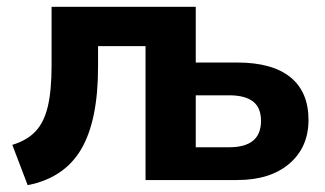

<svg xmlns="http://www.w3.org/2000/svg" viewBox="-20 -527 951 562"><path d="M61 15 16 -103Q59 -116 84 -142.5Q109 -169 120 -215.5Q131 -262 131 -336V-507H553V-344H674Q777 -344 830 -301Q883 -258 883 -176Q883 -96 827 -48Q771 0 674 0H406V-392H267V-331Q267 -174 217.5 -90Q168 -6 61 15ZM553 -96H651Q744 -96 744 -173Q744 -212 720.5 -230Q697 -248 651 -248H553Z"/></svg>

Font: Mulish ExtraBold
Style: Regular
Weight: 800
Designer: Vernon Adams
Foundry: Vernon Adams
Version: Version 3.603; ttfautohint (v1.8.3)